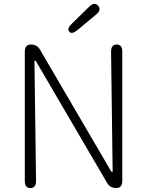

<svg xmlns="http://www.w3.org/2000/svg" viewBox="-20 -955 747 975"><path d="M134 0Q106 0 106 -36V-693Q106 -729 137 -729Q168 -729 183 -703L542 -89Q547 -81 549.5 -81Q552 -81 552 -86L544 -693Q544 -729 573 -729Q601 -729 601 -693V-36Q601 0 570 0Q539 0 524 -26L165 -640Q160 -648 157.5 -648Q155 -648 155 -643L163 -36Q163 0 134 0ZM373 -802Q345 -779 332 -794Q318 -809 344 -834L433 -921Q460 -947 478 -926Q497 -905 469 -882Z"/></svg>

Font: Resource Han Rounded CN Light
Style: Regular
Weight: 300
Designer: Cyano Hao (round all glyphs); Ryoko NISHIZUKA 西塚涼子 (kana, bopomofo & ideographs); Paul D. Hunt (Latin, Greek & Cyrillic)
Foundry: Cyano Hao
Version: 0.990